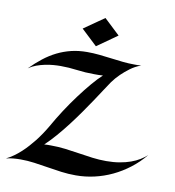

<svg xmlns="http://www.w3.org/2000/svg" viewBox="-84 -780 810 887"><g transform="rotate(10 321.5 -336.0)"><path d="M644 -116.2Q613.8 -79.6 577.1 -51.5Q540.5 -23.4 500.2 -4.4Q460 14.6 417 24.4Q374 34.2 330.1 34.2Q294.9 34.2 261.7 29.8Q228.5 25.4 196 20Q163.6 14.6 131.6 10.3Q99.6 5.9 66.9 5.9Q49.8 5.9 32 7.6Q14.2 9.3 -1 13.2Q17.1 4.4 34.2 -7.8Q51.3 -20 66.9 -34.4Q82.5 -48.8 96.2 -64.2Q109.9 -79.6 121.6 -94.2Q148.4 -128.4 170.9 -167Q193.4 -207 219.7 -247.6Q246.1 -288.1 273.2 -324.5Q300.3 -360.8 326.2 -391.4Q352.1 -421.9 374 -441.9Q364.3 -440.9 354 -440.9Q343.8 -440.9 333 -440.9Q291 -440.9 252 -446Q212.9 -451.2 173.8 -451.2Q158.2 -451.2 139.6 -449.7Q121.1 -448.2 101.3 -444.1Q81.5 -439.9 62 -432.9Q42.5 -425.8 25.9 -414.1Q54.2 -442.9 83.3 -465.6Q112.3 -488.3 143.8 -503.9Q175.3 -519.5 209.7 -527.8Q244.1 -536.1 283.2 -536.1Q312.5 -536.1 341.1 -533.2Q369.6 -530.3 397.7 -526.6Q425.8 -522.9 453.4 -520Q481 -517.1 508.8 -517.1Q516.6 -517.1 524.4 -517.1Q532.2 -517.1 540 -518.1Q512.2 -507.8 489.7 -491Q467.3 -474.1 450.7 -458Q431.2 -439 416 -418Q404.8 -401.9 388.7 -377Q372.6 -352.1 352.8 -322.5Q333 -293 310.1 -260.3Q287.1 -227.5 262.7 -195.6Q238.3 -163.6 212.6 -134Q187 -104.5 162.1 -81.1Q169.4 -82 177 -82Q184.6 -82 192.9 -82Q228 -82 261.5 -77.9Q294.9 -73.7 327.4 -68.6Q359.9 -63.5 392.1 -59.3Q424.3 -55.2 457 -55.2Q491.2 -55.2 519.5 -60.1Q547.9 -64.9 571 -73.2Q594.2 -81.5 612.1 -92.5Q629.9 -103.5 644 -116.2ZM413.1 -636.2 318.4 -569.3 244.1 -639.2 339.4 -705.6Z"/></g></svg>

Font: Eagle Lake
Style: Regular
Weight: 400
Designer: Astigmatic (AOETI)
Foundry: Astigmatic (AOETI)
Version: Version 1.000